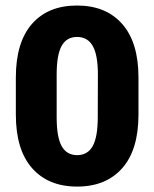

<svg xmlns="http://www.w3.org/2000/svg" viewBox="-20 -668 561 698"><path d="M186 -396.5V-242.7Q186 -168.9 204.3 -136.5Q222.7 -104 260.5 -104Q298.3 -104 316.9 -136.7Q335.4 -169.4 335.4 -242.7L335.9 -396.5Q335.9 -468.3 317.1 -501Q298.3 -533.7 260.3 -533.7Q222.2 -533.7 204.1 -501.2Q186 -468.8 186 -396.5ZM483.4 -386.2V-251.5Q483.4 -123.5 424.3 -56.6Q365.2 10.3 260.5 10.3Q155.8 10.3 96.7 -56.6Q37.6 -123.5 37.6 -251.5V-386.2Q37.6 -514.2 96.2 -581.1Q154.8 -647.9 260 -647.9Q365.2 -647.9 424.3 -580.8Q483.4 -513.7 483.4 -386.2Z"/></svg>

Font: Yantramanav Black
Style: Regular
Weight: 900
Version: Version 1.001;PS 1.0;hotconv 1.0.72;makeotf.lib2.5.5900; ttf